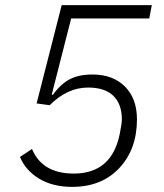

<svg xmlns="http://www.w3.org/2000/svg" viewBox="-20 -718 640 750"><path d="M573 -698 563 -646H258L182 -348H187Q217 -390 252.5 -408.5Q288 -427 341 -427Q421 -427 468 -380Q515 -333 515 -252Q515 -135 446 -61.5Q377 12 262 12Q186 12 133 -20Q80 -52 58 -105L105 -136Q145 -40 268 -40Q417 -40 448 -196Q456 -236 456 -252Q456 -311 423 -343.5Q390 -376 324 -376Q243 -376 174 -307L123 -314L221 -698Z"/></svg>

Font: IBM Plex Sans Light
Style: Italic
Weight: 300
Italic angle: -11.31°
Designer: Mike Abbink, Paul van der Laan, Pieter van Rosmalen
Foundry: Bold Monday
Version: Version 3.0